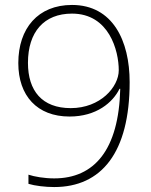

<svg xmlns="http://www.w3.org/2000/svg" viewBox="-20 -744 610 776"><path d="M504 -412C504 -579 436 -724 271 -724C134 -724 54 -630 54 -489C54 -357 130 -273 261 -273C370 -273 436 -330 463 -385H466C460 -138 361 -23 199 -23C159 -23 119 -30 95 -38V-1C121 7 163 12 199 12C390 12 504 -127 504 -412ZM271 -689C421 -689 460 -539 460 -460C460 -393 386 -307 266 -307C150 -307 93 -377 93 -490C93 -615 158 -689 271 -689Z"/></svg>

Font: Noto Sans Meetei Mayek ExtraLight
Style: Regular
Weight: 200
Designer: Monotype Design Team and Neelakash Kshetrimayum
Foundry: Monotype Imaging Inc.
Version: Version 2.002